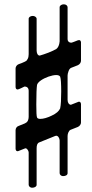

<svg xmlns="http://www.w3.org/2000/svg" viewBox="-20 -776 429 896"><path d="M129.4 100.1C142.6 100.1 150.9 94.2 150.9 86.4V-84C150.9 -98.6 154.3 -107.9 162.6 -111.3L237.8 -141.6L242.7 -142.6C251.5 -142.6 258.3 -129.9 258.3 -120.6V32.2C258.3 39.6 266.1 45.9 273.9 45.9C287.6 45.9 295.4 40 295.4 32.2V-141.6C295.4 -151.9 300.8 -166 308.6 -169.9L343.3 -183.6C352.1 -187.5 357.9 -196.3 357.9 -204.1V-291C356.9 -297.9 354 -301.3 349.1 -301.3C346.7 -301.3 344.7 -300.8 343.3 -299.8L311 -287.1C302.7 -287.1 295.4 -295.9 295.4 -309.6V-423.8C295.4 -429.2 296.9 -435.5 299.8 -443.8C302.7 -452.1 306.6 -456.5 311 -459L343.3 -471.7C352.1 -475.6 357.9 -484.4 357.9 -492.2V-579.1C356.9 -585.4 354 -588.9 349.1 -588.9C346.7 -588.9 345.2 -588.4 343.3 -587.9L329.6 -582.5C321.3 -579.1 315.4 -577.1 312.5 -576.7C302.7 -576.7 295.4 -583 295.4 -592.8V-742.2C295.4 -749.5 288.1 -755.9 277.8 -755.9C266.6 -755.9 258.3 -749.5 258.3 -742.2V-583C256.8 -565.9 251.5 -553.7 242.7 -547.4C234.4 -542.5 222.2 -536.6 206.1 -530.3C189.9 -524.4 176.8 -519.5 165.5 -516.6C155.3 -516.6 150.9 -528.8 150.9 -541V-688.5C150.9 -695.8 141.6 -701.7 133.3 -701.7C122.1 -701.7 113.8 -695.8 113.8 -688.5V-522.9C113.8 -514.2 112.3 -506.8 109.4 -501.5C106 -495.1 104.5 -492.7 99.6 -490.2C97.2 -488.8 95.7 -488.3 95.2 -487.8C93.3 -486.8 84 -482.9 80.6 -481.4L67.4 -476.6C58.1 -473.1 52.7 -464.4 52.7 -456.5V-369.6C53.2 -362.3 56.6 -358.4 62 -358.4C64.5 -358.4 69.8 -360.4 78.1 -364.3C85.9 -367.7 91.8 -370.6 94.2 -372.1C106.9 -372.1 113.8 -365.2 113.8 -351.6V-230C113.8 -223.6 112.3 -217.8 109.9 -212.4C105.5 -205.1 103.5 -204.1 96.2 -200.2C95.7 -199.7 94.7 -199.7 93.8 -199.2L67.4 -188.5C58.1 -186 52.7 -176.8 52.7 -168.5V-81.5C53.2 -74.2 56.6 -70.3 62 -70.3C63 -70.3 64 -70.3 64.9 -70.8C65.4 -71.3 67.9 -72.3 72.3 -73.7C79.6 -77.1 87.4 -80.1 95.7 -83C96.2 -83.5 97.7 -84 99.1 -84C106.4 -84 113.8 -71.8 113.8 -64.5V86.4C113.8 93.8 121.6 100.1 129.4 100.1ZM168 -221.2C159.7 -221.2 154.3 -223.6 152.8 -228C150.4 -233.4 149.4 -253.4 149.4 -288.6C149.4 -336.9 150.9 -367.2 152.8 -379.4C154.3 -386.2 160.6 -393.6 170.9 -400.9C180.7 -407.7 192.9 -413.6 206.5 -418.5C220.7 -423.3 232.4 -425.8 242.7 -425.8C251.5 -425.8 257.3 -423.3 260.7 -418.5C264.2 -408.7 265.6 -385.3 265.6 -348.6C265.6 -312 264.2 -285.6 260.7 -270C255.4 -257.8 242.7 -246.1 221.2 -236.3C200.2 -226.1 182.1 -221.2 168 -221.2Z"/></svg>

Font: MusGlyphs
Style: Regular
Weight: 400
Version: Version 2.1